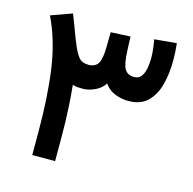

<svg xmlns="http://www.w3.org/2000/svg" viewBox="-99 -761 866 861"><g transform="rotate(15 334.5 -330.5)"><path d="M476.6 -345.7Q443.8 -345.7 413.3 -358.2Q382.8 -370.6 365.7 -397Q349.1 -371.6 320.1 -358.6Q291 -345.7 267.1 -345.7Q254.9 -345.7 243.2 -346.4Q231.4 -347.2 218.3 -351.1Q223.1 -301.3 225.6 -260.7Q228 -220.2 229 -182.9Q230 -145.5 230 -104V0H124V-105.5Q124 -273.4 105.7 -399.2Q87.4 -524.9 38.6 -625.5L136.2 -660.6Q152.3 -620.6 163.1 -590.6Q173.8 -560.5 189.9 -522.5Q201.2 -495.6 215.8 -476.1Q230.5 -456.5 261.7 -456.1Q293.9 -456.1 306.9 -477.8Q319.8 -499.5 320.3 -555.7L321.3 -623L412.1 -627.4L414.6 -564.9Q417 -500 430.7 -478Q444.3 -456.1 473.6 -456.1Q495.1 -456.1 506.6 -470.9Q518.1 -485.8 522.5 -509.3Q526.9 -532.7 526.9 -557.6Q526.9 -580.6 523.9 -603.3Q521 -626 518.1 -643.1L620.6 -652.3Q625 -612.8 625 -572.3Q625 -512.7 611.6 -460.9Q598.1 -409.2 565.7 -377.4Q533.2 -345.7 476.6 -345.7Z"/></g></svg>

Font: Vazirmatn RD FD Medium
Style: Regular
Weight: 500
Designer: Saber Rastikerdar
Foundry: Saber Rastikerdar
Version: Version 33.003